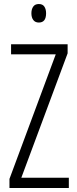

<svg xmlns="http://www.w3.org/2000/svg" viewBox="-20 -934 382 954"><path d="M322 0H27V-45L257 -664H35V-714H316V-669L86 -51H322ZM173 -914Q192 -914 200.5 -901Q209 -888 209 -868Q209 -822 173 -822Q155 -822 145.5 -834.5Q136 -847 136 -868Q136 -888 145 -901Q154 -914 173 -914Z"/></svg>

Font: Noto Sans Sinhala UI ExtraCondensed Light
Style: Regular
Weight: 300
Width: 2
Designer: Jelle Bosma - Monotype Design Team
Foundry: Monotype Imaging Inc.
Version: Version 2.006; ttfautohint (v1.8.4.7-5d5b)